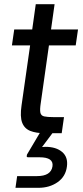

<svg xmlns="http://www.w3.org/2000/svg" viewBox="-20 -637 395 918"><path d="M195 0Q153 0 125 -11Q97 -22 86 -50.5Q75 -79 83 -133L124 -420H37L48 -496H134L151 -617H241L224 -496H353L342 -420H214L175 -145Q170 -113 173 -98.5Q176 -84 191 -80.5Q206 -77 237 -77H286L275 0ZM54 261 62 205H157Q224 205 231 158Q237 115 169 115H115Q106 115 108 108Q108 105 109 102L173 -6H235L181 66Q189 65 197 65Q248 65 277 89.5Q306 114 300 159Q294 207 255.5 234Q217 261 164 261Z"/></svg>

Font: Host Grotesk
Style: Italic
Weight: 400
Italic angle: -8°
Designer: Doğukan Karapınar based on Poppins by Indian Type Foundry, Jonny Pinhorn
Foundry: Element Type
Version: Version 1.001; ttfautohint (v1.8.4.7-5d5b)